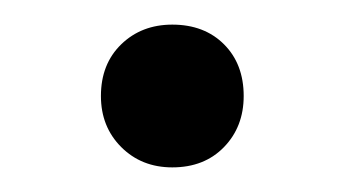

<svg xmlns="http://www.w3.org/2000/svg" viewBox="-20 -129 280 156"><path d="M120 7Q95 7 78.5 -9.5Q62 -26 62 -51Q62 -77 78.5 -93Q95 -109 120 -109Q146 -109 162 -93Q178 -77 178 -51Q178 -26 162 -9.5Q146 7 120 7Z"/></svg>

Font: Roboto Serif 144pt
Style: Regular
Weight: 400
Version: Version 1.008